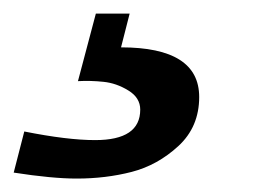

<svg xmlns="http://www.w3.org/2000/svg" viewBox="-111 -20 381 283"><path d="M182.6 123Q182.6 167 151.9 195.3Q121.1 223.6 83 233.4Q44.9 243.2 2 243.2Q-34.2 243.2 -90.8 234.4L-75.2 173.8Q-11.7 186.5 29.3 186.5Q95.7 186.5 95.7 141.6Q95.7 124 78.1 113.3Q60.5 102.5 41.5 100.6Q22.5 98.6 3.9 99.6L30.3 0H80.1L67.4 49.8Q182.6 49.8 182.6 123Z"/></svg>

Font: FreeUniversal
Style: BoldItalic
Weight: 700
Italic angle: -11°
Version: Version 1.001 March 22, 2017